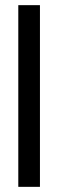

<svg xmlns="http://www.w3.org/2000/svg" viewBox="-20 -725 226 745"><path d="M51 0V-705H135V0Z"/></svg>

Font: DM Sans 36pt
Style: Regular
Weight: 400
Designer: Colophon Foundry, Jonny Pinhorn
Foundry: Colophon Foundry
Version: Version 4.004;gftools[0.9.30]